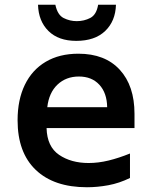

<svg xmlns="http://www.w3.org/2000/svg" viewBox="-20 -778 640 808"><path d="M346 10Q207 10 130.5 -63Q54 -136 54 -272Q54 -358 84.5 -421Q115 -484 172.5 -518Q230 -552 310 -552Q422 -552 484 -484.5Q546 -417 546 -299V-239H176Q178 -161 228.5 -126.5Q279 -92 353 -92Q394 -92 437 -102.5Q480 -113 527 -132V-29Q482 -7 436 1.5Q390 10 346 10ZM431 -327Q430 -387 398 -421.5Q366 -456 312 -456Q258 -456 222 -422Q186 -388 179 -327ZM301 -606Q226 -606 184 -647.5Q142 -689 140 -758H213Q222 -715 248 -702Q274 -689 303 -689Q334 -689 360 -702.5Q386 -716 393 -758H468Q466 -689 422.5 -647.5Q379 -606 301 -606Z"/></svg>

Font: Noto Sans Mono SemiBold
Style: Regular
Weight: 600
Designer: Monotype Design Team
Foundry: Monotype Imaging Inc.
Version: Version 2.014; ttfautohint (v1.8.4.7-5d5b)